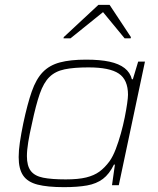

<svg xmlns="http://www.w3.org/2000/svg" viewBox="-20 -764 652 792"><path d="M244 8Q176 8 135 -2.5Q94 -13 75.5 -40Q57 -67 57 -116Q57 -143 62 -177Q67 -211 76 -255Q93 -335 111 -386.5Q129 -438 156.5 -466.5Q184 -495 227 -506.5Q270 -518 335 -518Q393 -518 432 -509.5Q471 -501 494 -483Q517 -465 524 -437H528L550 -510H578L470 0H442L454 -85H450Q431 -46 404.5 -26Q378 -6 339 1Q300 8 244 8ZM251 -24Q303 -24 335.5 -32Q368 -40 390 -56Q412 -72 432 -99Q446 -119 457.5 -149Q469 -179 478.5 -213Q488 -247 494.5 -279.5Q501 -312 504.5 -337Q508 -362 508 -373Q508 -435 470 -460.5Q432 -486 345 -486Q285 -486 246.5 -478Q208 -470 184 -446.5Q160 -423 144 -377Q128 -331 112 -255Q102 -212 96.5 -178Q91 -144 91 -120Q91 -80 107 -59Q123 -38 158 -31Q193 -24 251 -24ZM242 -606 243 -611 386 -744H432L520 -611L519 -606H494L405 -714L271 -606Z"/></svg>

Font: Saira SemiExpanded Thin
Style: Italic
Weight: 250
Width: 6
Italic angle: -12°
Designer: Hector Gatti with collaboration of the Omnibus-Type team
Foundry: Omnibus-Type
Version: Version 1.101